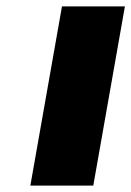

<svg xmlns="http://www.w3.org/2000/svg" viewBox="-20 -581 411 601"><path d="M371 -561 272 0H75L174 -561Z"/></svg>

Font: Fz Poppins ExtBd
Style: Italic
Weight: 800
Italic angle: -10°
Designer: Ninad Kale (Devanagari), Jonny Pinhorn (Latin)
Foundry: Indian Type Foundry
Version: Vit hóa bi Vntype.Com & FontZin.Com